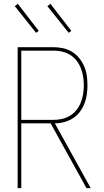

<svg xmlns="http://www.w3.org/2000/svg" viewBox="-20 -981 540 1001"><path d="M72 0V-735H259Q284 -735 309 -729.5Q334 -724 355.5 -711Q377 -698 393 -678Q409 -658 419 -635Q429 -612 432.5 -587Q436 -562 436 -536Q436 -512 432.5 -487.5Q429 -463 420 -440Q411 -417 395.5 -397Q380 -377 359.5 -364Q339 -351 314.5 -344.5Q290 -338 266 -338L453 0H431L244 -338H91V0ZM91 -356H259Q281 -356 303.5 -361Q326 -366 345.5 -378Q365 -390 379 -408Q393 -426 401.5 -447Q410 -468 413.5 -491Q417 -514 417 -536Q417 -559 413.5 -581.5Q410 -604 401.5 -625.5Q393 -647 379 -665Q365 -683 345.5 -695Q326 -707 303.5 -712Q281 -717 259 -717H91ZM338 -810 227 -949 243 -961 352 -820ZM168 -810 57 -949 73 -961 182 -820Z"/></svg>

Font: Iosevka SS04 Thin
Style: Regular
Weight: 100
Monospace: yes
Designer: Belleve Invis
Foundry: Belleve Invis
Version: Version 19.0.0; ttfautohint (v1.8.4)